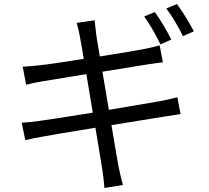

<svg xmlns="http://www.w3.org/2000/svg" viewBox="-20 -872 1040 956"><path d="M779 -651Q740 -731 698 -790L751 -812Q793 -753 833 -675ZM522 -325Q620 -341 775 -368Q838 -380 863 -388L879 -304Q875 -304 789 -290L535 -249L557 -118Q568 -53 570 -44Q581 9 592 49L500 64Q495 4 489 -30Q487 -39 477 -104L455 -236Q240 -201 194 -192Q144 -184 106 -174L88 -261Q129 -263 176 -270Q230 -277 442 -311L410 -503L191 -467Q152 -461 110 -450L93 -540Q135 -542 176 -547Q231 -552 397 -579Q392 -612 385 -650Q378 -685 378 -688Q374 -714 362 -758L451 -771L459 -702Q460 -688 477 -591Q632 -615 703 -629Q751 -639 775 -646L791 -562L719 -552L490 -515ZM861 -852Q910 -784 945 -716L891 -692Q852 -771 808 -830Z"/></svg>

Font: 思源黑体R
Style: Regular
Weight: 400
Designer: Ryoko NISHIZUKA  (kana & ideographs); Paul D. Hunt (Latin, Greek & Cyrillic); Wenlong ZHANG  (bopomofo); Sandoll Communi
Foundry: Adobe Systems Incorporated
Version: Version 1.00 June 24, 2014, initial release